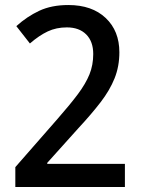

<svg xmlns="http://www.w3.org/2000/svg" viewBox="-20 -744 564 764"><path d="M477 0H41V-79L209 -271Q259 -328 290 -369.5Q321 -411 336 -448Q351 -485 351 -529Q351 -579 323 -607Q295 -635 246 -635Q204 -635 170 -619Q136 -603 99 -571L45 -640Q87 -678 136 -701Q185 -724 252 -724Q346 -724 400.5 -672.5Q455 -621 455 -536Q455 -480 436 -432.5Q417 -385 380.5 -337.5Q344 -290 292 -234L168 -96V-92H477Z"/></svg>

Font: Noto Sans Ethiopic SemiCondensed Medium
Style: Regular
Weight: 500
Width: 4
Designer: Monotype Design Team
Foundry: Monotype Imaging Inc.
Version: Version 2.102; ttfautohint (v1.8.4.7-5d5b)